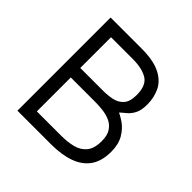

<svg xmlns="http://www.w3.org/2000/svg" viewBox="-172 -820 972 972"><g transform="rotate(45 314.0 -333.5)"><path d="M85 0V-667H306Q392 -667 440.5 -642.5Q489 -618 508.5 -577Q528 -536 528 -488Q528 -445 515 -420.5Q502 -396 483 -381Q464 -366 448 -350L440 -363Q466 -354 496 -333.5Q526 -313 547 -277.5Q568 -242 568 -189Q568 -122 539 -80.5Q510 -39 455.5 -19.5Q401 0 326 0ZM157 -67H332Q375 -67 412.5 -76Q450 -85 473 -112.5Q496 -140 496 -193Q496 -233 481 -256.5Q466 -280 441.5 -291.5Q417 -303 387.5 -306.5Q358 -310 329 -310H157ZM157 -378H322Q354 -378 385 -384.5Q416 -391 436 -413.5Q456 -436 456 -483Q456 -551 418 -574.5Q380 -598 313 -598H157Z"/></g></svg>

Font: Maven Pro VF Beta
Style: Regular
Weight: 400
Designer: Joe Prince
Foundry: Joe Prince
Version: Version 2.002